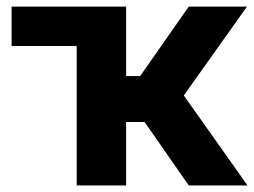

<svg xmlns="http://www.w3.org/2000/svg" viewBox="-20 -566 776 586"><path d="M296.9 -545.9V-425.6H15.4V-545.9ZM214.1 0V-545.9H365V-333.8H407.8L556.1 -545.9H733.8L541 -274.6L735.5 0H556.1L421.4 -193.6H365V0Z"/></svg>

Font: Inter Tight
Style: Regular
Weight: 400
Designer: Rasmus Andersson
Foundry: rsms
Version: Version 3.002